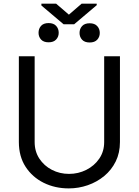

<svg xmlns="http://www.w3.org/2000/svg" viewBox="-20 -1041 774 1071"><path d="M561.1 -727.3H649.1V-248.6Q649.1 -188.2 625.5 -140.4Q601.9 -92.7 561.3 -59.1Q520.6 -25.6 469.5 -7.8Q418.3 9.9 363.6 9.9Q286.9 9.9 223.7 -21.3Q160.5 -52.6 122.9 -110.4Q85.2 -168.3 85.2 -248.6V-727.3H173.3V-248.6Q173.3 -196 199.6 -156.1Q225.9 -116.1 269.5 -93.6Q313.2 -71 365.1 -71Q416.9 -71 461.6 -93.6Q506.4 -116.1 533.7 -156.1Q561.1 -196 561.1 -248.6ZM293 -1020.6 364.3 -959.2 435.4 -1020.6H519.5V-1012.1L393.5 -905.5H334.9L210.9 -1010.3V-1020.6ZM195 -858Q195 -881 209 -896.7Q223 -912.3 251.1 -912.3Q278.8 -912.3 293.1 -896.7Q307.5 -881 307.5 -858Q307.5 -835.9 293.1 -820.5Q278.8 -805 251.1 -805Q223 -805 209 -820.5Q195 -835.9 195 -858ZM423.7 -857.2Q423.7 -880 437.9 -895.6Q452.1 -911.2 480.1 -911.2Q507.8 -911.2 522.2 -895.6Q536.6 -880 536.6 -857.2Q536.6 -834.9 522.2 -819.4Q507.8 -804 480.1 -804Q452.1 -804 437.9 -819.4Q423.7 -834.9 423.7 -857.2Z"/></svg>

Font: Inter UI
Style: Regular
Weight: 400
Designer: Rasmus Andersson
Foundry: rsms
Version: Version 2.2